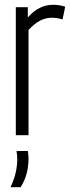

<svg xmlns="http://www.w3.org/2000/svg" viewBox="-20 -564 292 801"><path d="M96 -534V-491Q142 -544 201 -544Q228 -544 252 -536L241 -483Q218 -490 195 -490Q171 -490 147.5 -478Q124 -466 99 -439V0H46V-534ZM24 217Q39 185 45.5 156Q52 127 52 100Q52 91 51 82.5Q50 74 49 66H96Q97 73 98 80.5Q99 88 99 96Q99 131 91 160.5Q83 190 66 217Z"/></svg>

Font: Georama Condensed Light
Style: Regular
Weight: 300
Width: 3
Designer: Jean-Baptiste Levee
Foundry: Production Type
Version: Version 1.000